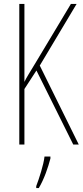

<svg xmlns="http://www.w3.org/2000/svg" viewBox="-20 -734 420 975"><path d="M380 0 182 -401 369 -714H340L160 -414C132 -368 112 -336 104 -318V-714H78V0H104V-282L165 -376L352 0ZM236 71V61H206C202 101 178 175 164 211V221H177C204 176 224 117 236 71Z"/></svg>

Font: Noto Sans Arabic UI XCn Th
Style: Regular
Weight: 100
Width: 2
Designer: Monotype Design Team, Nadine Chahine and Nizar Qandah
Foundry: Monotype Imaging Inc.
Version: Version 2.010